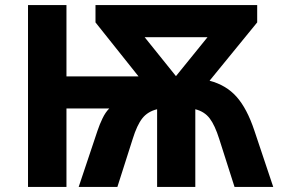

<svg xmlns="http://www.w3.org/2000/svg" viewBox="-20 -734 1113 754"><path d="M990 -714V-646L803 -417Q868 -400 909 -354Q950 -308 979 -221L1053 0H901L841 -188Q824 -242 803.5 -269Q783 -296 747 -305V0H597V-305Q560 -296 539 -269.5Q518 -243 501 -188L441 0H289L363 -221Q371 -245 382.5 -269Q394 -293 409 -308H241V0H90V-714H241V-434H524L355 -646V-714ZM795 -588H548L671 -435Z"/></svg>

Font: Noto Sans
Style: Bold
Weight: 700
Designer: Monotype Design Team
Foundry: Monotype Imaging Inc.
Version: Version 2.000;GOOG;noto-source:20170915:90ef993387c0; ttfaut